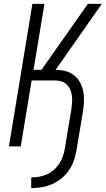

<svg xmlns="http://www.w3.org/2000/svg" viewBox="-20 -755 545 990"><path d="M141 215V160Q161 160 181 156.5Q201 153 220.5 144.5Q240 136 256.5 122Q273 108 285 90Q297 72 303.5 52.5Q310 33 314 13L348 -192Q350 -209 351.5 -226Q353 -243 351 -259.5Q349 -276 343 -291Q337 -306 326 -317.5Q315 -329 299.5 -334.5Q284 -340 267 -340H143L87 0H26L147 -735H209L153 -395H194L433 -735H505L280 -414L266 -395H267Q293 -395 317.5 -388.5Q342 -382 361 -367.5Q380 -353 392 -331.5Q404 -310 409 -285.5Q414 -261 413 -235Q412 -209 408 -182L374 22Q369 49 360 75Q351 101 334.5 124.5Q318 148 295.5 166Q273 184 247 195Q221 206 194 210.5Q167 215 141 215Z"/></svg>

Font: Iosevka SS04 Light Oblique
Style: Regular
Weight: 300
Italic angle: -9°
Monospace: yes
Designer: Belleve Invis
Foundry: Belleve Invis
Version: Version 19.0.0; ttfautohint (v1.8.4)